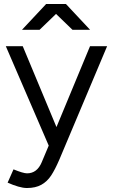

<svg xmlns="http://www.w3.org/2000/svg" viewBox="-20 -732 566 964"><path d="M18.3 185 47.8 118.3Q96.7 138.3 115.7 138.3Q166.2 138.3 189.5 82.5L247 -54.2L432 -500H517.8L277.8 69.7Q256.3 119.5 236.7 149.3Q217 179.2 187.8 195.6Q158.5 212 115.2 212Q96.3 212 71.4 204.8Q46.5 197.7 18.3 185ZM9.2 -500H94.2L279.8 -55L304.2 0H225ZM212.7 -709V-712H311L432.2 -582.5H343.8ZM211.7 -712H310V-709L178.8 -582.5H90.5Z"/></svg>

Font: Oak Sans Light
Style: Regular
Weight: 400
Designer: Erik Kennedy, Walven
Foundry: Erik Kennedy, Walven
Version: Version 1.100;Glyphs 3.1.2 (3151)